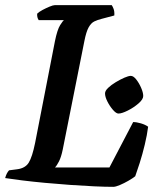

<svg xmlns="http://www.w3.org/2000/svg" viewBox="-31 -724 612 744"><path d="M408 0Q377 0 333.5 -2Q290 -4 240.5 -7.5Q191 -11 143 -15.5Q95 -20 54.5 -25Q14 -30 -11 -34Q-6 -53 4 -64L35 -68Q67 -72 80.5 -94Q94 -116 105 -170L182 -565Q191 -609 202 -626.5Q213 -644 217 -646H119Q112 -656 113 -671Q120 -678 134 -685.5Q148 -693 161.5 -698.5Q175 -704 181 -704H402Q405 -700 409 -690Q413 -680 412 -664L363 -651Q347 -647 334.5 -641Q322 -635 312.5 -618Q303 -601 296 -565L212 -144Q206 -115 197.5 -98.5Q189 -82 182 -75H393L485 -251Q498 -251 515 -246Q532 -241 543 -233Q539 -201 530 -163.5Q521 -126 510.5 -93Q500 -60 493 -41Q483 -33 466.5 -23.5Q450 -14 433.5 -7Q417 0 408 0ZM428 -284Q419 -284 406.5 -298.5Q394 -313 385 -331Q376 -349 376 -362Q376 -372 388 -383.5Q400 -395 417.5 -405.5Q435 -416 451 -423Q467 -430 476 -430Q486 -430 497 -416Q508 -402 516 -383.5Q524 -365 524 -352Q524 -339 505.5 -323Q487 -307 464 -295.5Q441 -284 428 -284Z"/></svg>

Font: Texturina SemiBold
Style: Italic
Weight: 600
Italic angle: -11°
Designer: Guillermo Torres Carreño
Foundry: Omnibus-Type
Version: Version 1.002; ttfautohint (v1.8.3)